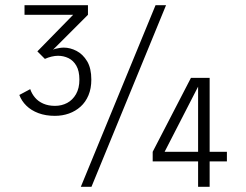

<svg xmlns="http://www.w3.org/2000/svg" viewBox="-20 -720 950 740"><path d="M191.5 -273.5Q156 -273.5 128 -284Q100 -294.5 81.5 -312.8Q63 -331 54.5 -354L96.5 -376.5Q102.5 -358.5 115 -343.8Q127.5 -329 147 -320.5Q166.5 -312 192 -312Q217.5 -312 238.8 -323.2Q260 -334.5 273 -357.2Q286 -380 286 -413Q286 -446.5 274.2 -466.8Q262.5 -487 243.8 -496Q225 -505 203.5 -505Q192 -505 178.5 -501.8Q165 -498.5 153 -493L124 -522L262 -663H74.5V-700H319V-663L184 -528Q188 -530.5 194.8 -532.2Q201.5 -534 210 -535.2Q218.5 -536.5 226 -536.5Q250.5 -536.5 275 -523.8Q299.5 -511 315.8 -484Q332 -457 332 -413Q332 -379 321 -352.8Q310 -326.5 290.5 -309Q271 -291.5 245.8 -282.5Q220.5 -273.5 191.5 -273.5ZM291.5 0 579.5 -700H620L332.5 0ZM743.5 0V-98H568.5V-135L716 -420H788V-135H854.5V-98H788V0ZM614.5 -135H743.5V-388H744.5Z"/></svg>

Font: Trispace Thin ExtraLight
Style: Regular
Weight: 250
Version: Version 1.210